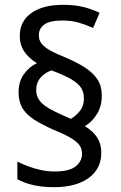

<svg xmlns="http://www.w3.org/2000/svg" viewBox="-20 -783 501 796"><path d="M57 -400Q57 -445 79 -475.5Q101 -506 133 -521Q99 -542 80.5 -569.5Q62 -597 62 -634Q62 -695 110 -729Q158 -763 241 -763Q289 -763 323.5 -754.5Q358 -746 393 -730L366 -667Q335 -681 305.5 -689.5Q276 -698 238 -698Q187 -698 164 -681.5Q141 -665 141 -637Q141 -617 152 -602.5Q163 -588 188 -574Q213 -560 255 -543Q302 -523 334.5 -501.5Q367 -480 384.5 -453Q402 -426 402 -387Q402 -342 381.5 -309.5Q361 -277 332 -260Q366 -239 383 -212.5Q400 -186 400 -150Q400 -83 347.5 -45Q295 -7 204 -7Q156 -7 118.5 -15.5Q81 -24 52 -40V-113Q72 -103 97 -93.5Q122 -84 150.5 -78Q179 -72 206 -72Q268 -72 294 -93.5Q320 -115 320 -144Q320 -165 310.5 -179.5Q301 -194 276 -209.5Q251 -225 202 -245Q155 -266 122.5 -286.5Q90 -307 73.5 -334Q57 -361 57 -400ZM130 -410Q130 -387 142 -369Q154 -351 180 -335.5Q206 -320 247 -302L274 -290Q296 -304 312 -324Q328 -344 328 -375Q328 -399 317 -417.5Q306 -436 277 -453.5Q248 -471 194 -491Q167 -483 148.5 -461.5Q130 -440 130 -410Z"/></svg>

Font: Noto Sans Arabic SemiCondensed
Style: Regular
Weight: 400
Width: 4
Designer: Monotype Design Team, Nadine Chahine, Nizar Qandah and Khaled Hosny
Foundry: Monotype Imaging Inc.
Version: Version 2.012